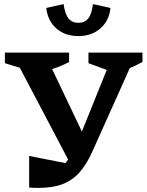

<svg xmlns="http://www.w3.org/2000/svg" viewBox="-20 -916 719 942"><path d="M123 4V-151L340 -108L275 -88Q293 -106 308 -124.5Q323 -143 336 -165.5Q349 -188 360 -217L534 -648H624V-598L432 -170Q404 -108 369.5 -69.5Q335 -31 286.5 -12.5Q238 6 166 6Q156 6 145 5.5Q134 5 123 4ZM328 -107 66 -605V-648H202L394 -245ZM154 -560 4 -606V-658H319V-612Q283 -592 241 -579Q199 -566 154 -560ZM539 -560 414 -606V-658H679V-612Q643 -592 610 -579Q577 -566 539 -560ZM364 -739Q299 -739 256.5 -776.5Q214 -814 207 -877L292 -896Q299 -846 316.5 -825Q334 -804 364 -804Q395 -804 412.5 -825Q430 -846 436 -896L522 -877Q516 -815 473 -777Q430 -739 364 -739Z"/></svg>

Font: Piazzolla 24pt
Style: Bold
Weight: 700
Designer: Juan Pablo del Peral
Foundry: Huerta Tipografica
Version: Version 2.005